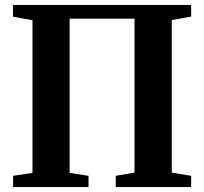

<svg xmlns="http://www.w3.org/2000/svg" viewBox="-20 -763 833 783"><path d="M33 -743H759.5V-695.5L680.5 -681V-59L759.5 -46V0H452V-46L528.5 -59V-687H264V-58L341 -46V0H33.5V-46L112.5 -58V-680.5L33 -695Z"/></svg>

Font: Merriweather 60pt
Style: Bold
Weight: 700
Version: Version 2.100